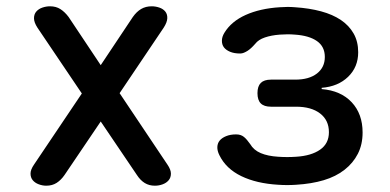

<svg xmlns="http://www.w3.org/2000/svg" viewBox="-20 -580 1240 610"><path d="M500 -492 360 -284 512 -57Q523 -41 523 -28.5Q523 -16 516 -7.5Q509 1 497 5.5Q485 10 472 10Q454 10 440 1.5Q426 -7 415 -24L300 -194L185 -24Q174 -8 160 1Q146 10 127 10Q115 10 103 5.5Q91 1 84 -7.5Q77 -16 77 -28.5Q77 -41 88 -57L240 -283L99 -492Q88 -509 88 -522Q88 -535 95.5 -543.5Q103 -552 115 -556Q127 -560 139 -560Q158 -560 172 -551Q186 -542 198 -526L300 -373L402 -526Q414 -543 428.5 -551.5Q443 -560 462 -560Q474 -560 486 -556Q498 -552 505 -543.5Q512 -535 511.5 -522Q511 -509 500 -492Z M693 -476Q715 -512 760.5 -532.5Q806 -553 869 -557Q882 -558 893.5 -558Q905 -558 917 -557Q963 -554 1000 -544Q1037 -534 1063 -516.5Q1089 -499 1103.5 -473.5Q1118 -448 1118 -414Q1118 -367 1086 -336Q1054 -305 1002 -301V-297Q1063 -292 1097.5 -255Q1132 -218 1132 -159Q1132 -121 1117 -91.5Q1102 -62 1074.5 -40.5Q1047 -19 1008.5 -7.5Q970 4 921 7Q907 8 892.5 8Q878 8 864 7Q795 3 746.5 -20.5Q698 -44 677 -87Q670 -101 670.5 -113Q671 -125 678 -133.5Q685 -142 698.5 -147.5Q712 -153 730 -153Q738 -153 744 -151Q750 -149 755 -145Q760 -141 765 -135Q770 -129 775 -122Q786 -103 808.5 -93.5Q831 -84 864 -82Q878 -81 892.5 -81Q907 -81 921 -82Q969 -85 997 -104.5Q1025 -124 1025 -160Q1025 -198 997 -219.5Q969 -241 921 -241H841Q819 -241 808.5 -251.5Q798 -262 798 -284Q798 -306 808.5 -316.5Q819 -327 841 -327H918Q962 -327 987 -346.5Q1012 -366 1012 -399Q1012 -432 987 -449.5Q962 -467 917 -470Q905 -471 893.5 -471Q882 -471 869 -470Q842 -468 821.5 -461Q801 -454 791 -441Q784 -433 778 -427.5Q772 -422 766.5 -418.5Q761 -415 755 -412.5Q749 -410 743 -410Q724 -410 711 -415.5Q698 -421 691.5 -429.5Q685 -438 685 -450.5Q685 -463 693 -476Z"/></svg>

Font: Maple Mono Medium
Style: Regular
Weight: 500
Monospace: yes
Designer: subframe7536
Version: Version 7.000